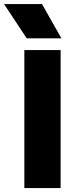

<svg xmlns="http://www.w3.org/2000/svg" viewBox="-44 -954 406 974"><path d="M79.5 0V-700H263.5V0ZM91.5 -759.5 -23.5 -933.5H169L267.5 -759.5Z"/></svg>

Font: Geologica Thin Roman ExtraBold
Style: Regular
Weight: 800
Version: Version 1.010;gftools[0.9.28]